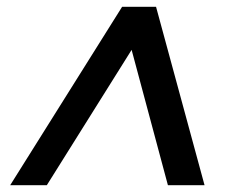

<svg xmlns="http://www.w3.org/2000/svg" viewBox="-20 -720 673 566"><path d="M10 -174 340 -700H440L583 -174H475L368 -573L118 -174Z"/></svg>

Font: Rethink Sans Medium
Style: Italic
Weight: 500
Italic angle: -10°
Designer: The Rethink Sans project authors (Hans Thiessen). DM Sans designed by Colophon Foundry.
Foundry: Rethink Communications LLC
Version: Version 1.001